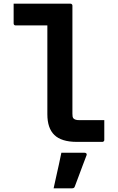

<svg xmlns="http://www.w3.org/2000/svg" viewBox="-20 -770 640 1042"><path d="M54 -750Q85 -750 116 -750Q147 -750 178 -750Q209 -750 239 -750Q269 -750 300 -750Q331 -750 362 -750Q366 -750 368 -748.5Q370 -747 371.5 -745Q373 -743 373 -739Q373 -684 373 -625Q373 -566 373 -506Q373 -446 373 -386Q373 -326 373 -267Q373 -208 373 -153Q373 -144 374 -137.5Q375 -131 380 -126Q385 -122 392 -120Q399 -118 411 -118Q440 -118 469.5 -118Q499 -118 527 -118H546Q546 -91 546 -64.5Q546 -38 546 -11Q546 -7 544.5 -5Q543 -3 541 -1.5Q539 0 535 0Q514 0 491 0Q468 0 444 0Q420 0 397 0Q355 0 324.5 -9.5Q294 -19 275 -37.5Q256 -56 246.5 -84Q237 -112 237 -150Q237 -195 237 -243.5Q237 -292 237 -341.5Q237 -391 237 -441Q237 -491 237 -539.5Q237 -588 237 -632H220Q195 -632 169 -632Q143 -632 117 -632Q91 -632 65 -632Q60 -632 57 -635Q54 -638 54 -643Q54 -670 54 -696.5Q54 -723 54 -750ZM313 59Q347 59 376 59Q405 59 439 59Q445 59 448.5 62.5Q452 66 450 72Q439 101 428.5 128.5Q418 156 408 183.5Q398 211 386 242Q385 246 381.5 249Q378 252 371 252Q351 252 327 252Q303 252 271 252Q278 219 285.5 186Q293 153 300 121Q307 89 313 59Z"/></svg>

Font: Recursive Monospace
Style: Bold
Weight: 700
Version: Version 1.047